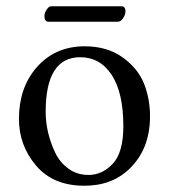

<svg xmlns="http://www.w3.org/2000/svg" viewBox="-20 -588 544 618"><path d="M359.9 -518.1H136.2Q123 -518.1 123 -536.1Q123 -545.9 130.1 -556.9Q137.2 -567.9 145 -567.9H370.1Q384.3 -567.9 383.8 -550.8Q383.8 -541 376.2 -529.5Q368.7 -518.1 359.9 -518.1ZM41 -205.1Q41 -304.2 96.2 -369.1Q155.8 -439 252.9 -439Q324.7 -439 374.3 -403.6Q423.8 -368.2 443.4 -319.1Q462.9 -270 462.9 -213.9Q462.9 -109.4 397.9 -45.9Q340.8 10.3 251 9.8Q150.9 9.8 95.9 -55.2Q41 -120.1 41 -205.1ZM237.8 -403.8Q127 -403.8 127 -228Q127 -195.8 134.5 -162.8Q142.1 -129.9 157 -97.9Q171.9 -65.9 200 -45.4Q228 -24.9 265.1 -24.9Q309.1 -24.9 343 -61Q377 -97.2 377 -182.1Q377 -289.1 339.8 -346.4Q302.7 -403.8 237.8 -403.8Z"/></svg>

Font: Linux Libertine O
Style: Regular
Weight: 400
Designer: Philipp H. Poll
Foundry: Philipp H. Poll
Version: Version 5.3.0